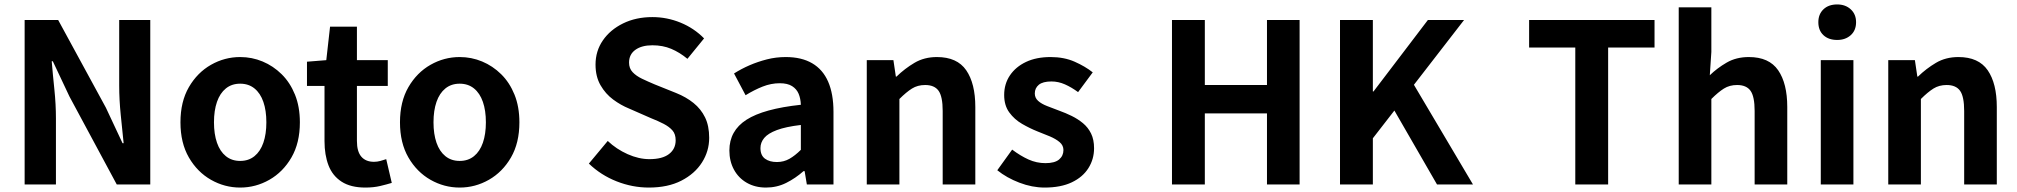

<svg xmlns="http://www.w3.org/2000/svg" viewBox="-20 -831 9089 865"><path d="M91 0V-741H242L457 -346L532 -186H537Q531 -244 524 -313Q517 -382 517 -445V-741H657V0H506L293 -396L218 -555H213Q218 -495 225 -428Q232 -361 232 -297V0Z M1062 14Q992 14 930.5 -21Q869 -56 831 -121.5Q793 -187 793 -280Q793 -373 831 -438.5Q869 -504 930.5 -539Q992 -574 1062 -574Q1115 -574 1163 -554Q1211 -534 1249 -496.5Q1287 -459 1309 -404.5Q1331 -350 1331 -280Q1331 -187 1293 -121.5Q1255 -56 1193.5 -21Q1132 14 1062 14ZM1062 -106Q1100 -106 1126.5 -127.5Q1153 -149 1166.5 -188Q1180 -227 1180 -280Q1180 -333 1166.5 -372Q1153 -411 1126.5 -432.5Q1100 -454 1062 -454Q1024 -454 997.5 -432.5Q971 -411 957.5 -372Q944 -333 944 -280Q944 -227 957.5 -188Q971 -149 997.5 -127.5Q1024 -106 1062 -106Z M1626 14Q1560 14 1519 -12.5Q1478 -39 1460 -86Q1442 -133 1442 -195V-444H1363V-553L1450 -560L1467 -711H1588V-560H1727V-444H1588V-196Q1588 -148 1608 -125Q1628 -102 1665 -102Q1679 -102 1694 -106Q1709 -110 1720 -114L1745 -7Q1722 0 1692.5 7Q1663 14 1626 14Z M2051 14Q1981 14 1919.5 -21Q1858 -56 1820 -121.5Q1782 -187 1782 -280Q1782 -373 1820 -438.5Q1858 -504 1919.5 -539Q1981 -574 2051 -574Q2104 -574 2152 -554Q2200 -534 2238 -496.5Q2276 -459 2298 -404.5Q2320 -350 2320 -280Q2320 -187 2282 -121.5Q2244 -56 2182.5 -21Q2121 14 2051 14ZM2051 -106Q2089 -106 2115.5 -127.5Q2142 -149 2155.5 -188Q2169 -227 2169 -280Q2169 -333 2155.5 -372Q2142 -411 2115.5 -432.5Q2089 -454 2051 -454Q2013 -454 1986.5 -432.5Q1960 -411 1946.5 -372Q1933 -333 1933 -280Q1933 -227 1946.5 -188Q1960 -149 1986.5 -127.5Q2013 -106 2051 -106Z M2903 14Q2829 14 2758 -14Q2687 -42 2633 -94L2718 -196Q2757 -159 2807.5 -136.5Q2858 -114 2906 -114Q2964 -114 2994 -137Q3024 -160 3024 -199Q3024 -227 3009.5 -243.5Q2995 -260 2970 -273Q2945 -286 2912 -299L2814 -342Q2777 -357 2742.5 -382.5Q2708 -408 2685.5 -447Q2663 -486 2663 -540Q2663 -601 2696 -649Q2729 -697 2787 -725.5Q2845 -754 2919 -754Q2985 -754 3046 -729Q3107 -704 3152 -658L3077 -566Q3042 -595 3004 -611Q2966 -627 2919 -627Q2871 -627 2842.5 -606.5Q2814 -586 2814 -549Q2814 -523 2830 -506Q2846 -489 2872 -476.5Q2898 -464 2929 -451L3026 -412Q3071 -394 3104.5 -367Q3138 -340 3156.5 -302Q3175 -264 3175 -210Q3175 -150 3142.5 -99Q3110 -48 3049.5 -17Q2989 14 2903 14Z M3431 14Q3382 14 3344.5 -7.5Q3307 -29 3286.5 -67Q3266 -105 3266 -153Q3266 -242 3343 -291.5Q3420 -341 3588 -359Q3587 -387 3578 -408.5Q3569 -430 3548.5 -443Q3528 -456 3493 -456Q3454 -456 3416 -441Q3378 -426 3339 -402L3287 -500Q3320 -521 3357 -537Q3394 -553 3435 -563.5Q3476 -574 3520 -574Q3591 -574 3639 -546Q3687 -518 3711 -463Q3735 -408 3735 -327V0H3615L3605 -60H3600Q3564 -28 3522 -7Q3480 14 3431 14ZM3480 -101Q3511 -101 3536.5 -115.5Q3562 -130 3588 -156V-268Q3520 -260 3480 -245Q3440 -230 3423 -209.5Q3406 -189 3406 -164Q3406 -131 3426.5 -116Q3447 -101 3480 -101Z M3885 0V-560H4005L4016 -486H4019Q4056 -522 4100 -548Q4144 -574 4201 -574Q4292 -574 4333 -514.5Q4374 -455 4374 -349V0H4227V-331Q4227 -396 4208.5 -422Q4190 -448 4148 -448Q4114 -448 4088.5 -432Q4063 -416 4032 -385V0Z M4686 14Q4630 14 4572.5 -8Q4515 -30 4473 -64L4540 -157Q4577 -129 4613.5 -112.5Q4650 -96 4690 -96Q4732 -96 4751.5 -112.5Q4771 -129 4771 -155Q4771 -176 4754 -190.5Q4737 -205 4710 -216.5Q4683 -228 4654 -239Q4619 -253 4584.5 -273Q4550 -293 4527 -324.5Q4504 -356 4504 -403Q4504 -453 4530 -491.5Q4556 -530 4602.5 -552Q4649 -574 4713 -574Q4774 -574 4821.5 -553Q4869 -532 4903 -505L4837 -416Q4807 -438 4777.5 -451Q4748 -464 4717 -464Q4678 -464 4660 -449Q4642 -434 4642 -410Q4642 -390 4657 -376.5Q4672 -363 4698 -353Q4724 -343 4753 -332Q4781 -322 4808.5 -308.5Q4836 -295 4859 -276Q4882 -257 4895.5 -229.5Q4909 -202 4909 -163Q4909 -114 4883.5 -73.5Q4858 -33 4808.5 -9.5Q4759 14 4686 14Z M5260 0V-741H5408V-448H5688V-741H5835V0H5688V-320H5408V0Z M6017 0V-741H6165V-419H6168L6413 -741H6576L6350 -449L6616 0H6454L6262 -333L6165 -208V0Z M7077 0V-617H6869V-741H7434V-617H7225V0Z M7543 0V-798H7690V-597L7683 -492Q7716 -524 7759 -549Q7802 -574 7859 -574Q7950 -574 7991 -514.5Q8032 -455 8032 -349V0H7885V-331Q7885 -396 7866.5 -422Q7848 -448 7806 -448Q7772 -448 7746.5 -432Q7721 -416 7690 -385V0Z M8183 0V-560H8330V0ZM8257 -651Q8218 -651 8195 -672.5Q8172 -694 8172 -731Q8172 -767 8195 -789Q8218 -811 8257 -811Q8294 -811 8318 -789Q8342 -767 8342 -731Q8342 -694 8318 -672.5Q8294 -651 8257 -651Z M8487 0V-560H8607L8618 -486H8621Q8658 -522 8702 -548Q8746 -574 8803 -574Q8894 -574 8935 -514.5Q8976 -455 8976 -349V0H8829V-331Q8829 -396 8810.5 -422Q8792 -448 8750 -448Q8716 -448 8690.5 -432Q8665 -416 8634 -385V0Z"/></svg>

Font: Noto Sans HK Thin
Style: Bold
Weight: 700
Version: Version 2.004-H2;hotconv 1.0.118;makeotfexe 2.5.65603